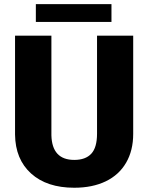

<svg xmlns="http://www.w3.org/2000/svg" viewBox="-20 -880 705 910"><path d="M611.3 -710.9V-245.6Q611.3 -166.5 577.6 -108.6Q543.9 -50.8 481 -20.5Q418 9.8 332 9.8Q202.1 9.8 127.4 -57.6Q52.7 -125 51.3 -242.2V-710.9H223.6V-238.8Q226.6 -122.1 332 -122.1Q385.3 -122.1 412.6 -151.4Q439.9 -180.7 439.9 -246.6V-710.9ZM508.3 -775.9H149.9V-860.4H508.3Z"/></svg>

Font: Roboto
Style: Regular
Weight: 900
Designer: Google
Version: Version 2.001171; 2014